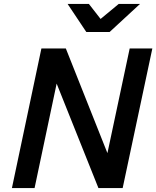

<svg xmlns="http://www.w3.org/2000/svg" viewBox="-20 -963 800 983"><path d="M41 0 192 -715H317L530 -179L644 -715H760L608 0H484L270 -535L157 0ZM422 -799 326 -943H435L495 -866L588 -943H697L541 -799Z"/></svg>

Font: Wix Madefor Text SemiBold
Style: Italic
Weight: 600
Italic angle: -12°
Designer: Dalton Maag Ltd
Foundry: Dalton Maag Ltd
Version: Version 3.100